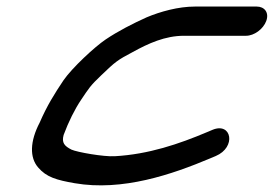

<svg xmlns="http://www.w3.org/2000/svg" viewBox="-20 -573 834 585"><path d="M762.5 -553H573.5C523.5 -553 468.3 -537.7 426.8 -520.2C384.8 -501.3 339.7 -478.2 301.7 -452.6C268.9 -430.6 199.6 -366.3 173.5 -328.4C145.9 -287.1 123.6 -251.7 101 -199.7C71 -142.3 69.8 -92.8 96.4 -62.6C121.4 -33 153.1 -24.3 207.4 -14.8C353 10.5 504.7 -41.7 620.7 -90.6L637.3 -97.6C701 -124.5 685.7 -201.9 627.4 -177.4L610.8 -170.4C525.3 -134.3 433.2 -102.8 329.4 -97C296.1 -95 215.3 -109.2 197.8 -117.1C176.4 -128 167.3 -137.9 173.9 -161.9C188.5 -201.3 207.9 -240.6 227.6 -269.6C250.9 -304 254.1 -311 288.9 -344C331.2 -384.8 338.7 -390.4 384.2 -414.3C432.1 -440.8 483.1 -464 540.6 -464H729.6C754.4 -464 782 -484.2 791.2 -509C800.8 -535 785.5 -553 762.5 -553Z"/></svg>

Font: Just Breathe
Style: BdObl7
Weight: 400
Foundry: Cannot Into Space Fonts
Version: Version 0.72